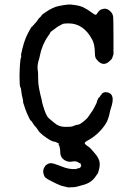

<svg xmlns="http://www.w3.org/2000/svg" viewBox="-20 -603 587 846"><path d="M441 -196Q442 -198 453 -196Q490 -189 469 -127Q465 -115 464 -108.5Q463 -102 460.5 -93Q458 -84 456.5 -81Q455 -78 454 -74Q453 -70 449 -63Q445 -56 440 -49Q411 -8 365 17Q346 27 358 34V35L365 40Q375 46 382.5 55Q390 64 398 73Q406 82 408.5 87Q411 92 411.5 92Q412 92 412 92.5Q412 93 414 97Q425 119 414 152Q411 163 409.5 163.5Q408 164 403 172Q383 204 342 213Q337 214 324.5 218Q312 222 300.5 222Q289 222 289 222Q289 224 277 222L249 215L230 207Q226 205 220 202Q214 199 203 193.5Q192 188 184 182.5Q176 177 174 169.5Q172 162 171.5 161.5Q171 161 170.5 155.5Q170 150 170.5 147.5Q171 145 171.5 144.5Q172 144 172 142Q172 140 175 135.5Q178 131 178 130Q178 129 180 127Q192 116 203.5 116Q215 116 241 126.5Q267 137 280.5 139.5Q294 142 303 142Q312 142 312 142Q312 142 314 142Q315 142 329 137L328 139Q334 136 336.5 131Q339 126 338 126Q337 126 337 124.5Q337 123 335.5 119.5Q334 116 333.5 116Q333 116 331.5 115.5Q330 115 329.5 116Q329 117 327.5 114.5Q326 112 320 110Q311 106 297 109Q283 112 269 105Q246 94 245.5 68Q245 42 237 32H239Q242 33 240.5 31Q239 29 234 27Q224 21 219 21Q206 21 168 -8Q165 -10 157.5 -17.5Q150 -25 150 -26Q150 -27 147 -30.5Q144 -34 143 -36.5Q142 -39 136 -45Q130 -51 123.5 -62Q117 -73 115 -72Q114 -71 107.5 -85Q101 -99 98 -105.5Q95 -112 91 -124Q80 -156 81.5 -156.5Q83 -157 79 -172Q75 -187 74 -201Q72 -217 70 -218Q66 -221 66 -266Q67 -336 73 -352Q75 -357 73 -357.5Q71 -358 78.5 -388Q86 -418 93 -434.5Q100 -451 105.5 -461Q111 -471 115 -478Q119 -485 120 -485Q121 -484 124 -488.5Q127 -493 127.5 -492.5Q128 -492 130 -495Q132 -498 132.5 -498Q133 -498 137.5 -503.5Q142 -509 142 -509L149 -519Q149 -520 156 -526.5Q163 -533 163.5 -535.5Q164 -538 182 -550Q213 -571 237 -576Q261 -581 272 -582Q283 -583 283 -583Q289 -584 308 -581Q331 -578 347 -571Q346 -571 352 -568Q366 -561 381.5 -549.5Q397 -538 400 -538Q403 -538 404 -538.5Q405 -539 408 -543.5Q411 -548 411 -548Q411 -548 413 -550.5Q415 -553 414.5 -553Q414 -553 418 -556L421 -559Q429 -563 436 -564Q443 -565 443 -565L454 -562Q474 -551 478 -533Q480 -526 480 -436V-364Q477 -356 475 -349Q473 -342 461 -332Q436 -310 412 -334Q402 -344 400 -351.5Q398 -359 398 -373Q397 -408 387 -427Q349 -500 282 -500Q260 -500 254.5 -496.5Q249 -493 241.5 -489.5Q234 -486 223.5 -477.5Q213 -469 210 -467.5Q207 -466 204 -463Q201 -460 201.5 -459Q202 -458 192 -444Q165 -406 155 -355Q153 -343 151.5 -340.5Q150 -338 149.5 -335Q149 -332 147 -322.5Q145 -313 145.5 -305Q146 -297 146 -294.5Q146 -292 147 -289.5Q148 -287 148 -260.5Q148 -234 151.5 -217Q155 -200 157 -190Q159 -180 161.5 -172Q164 -164 164.5 -158Q165 -152 171 -133Q183 -93 194.5 -82.5Q206 -72 210.5 -69Q215 -66 219 -62Q239 -44 266.5 -44Q294 -44 298.5 -46Q303 -48 307.5 -49.5Q312 -51 317 -52.5Q322 -54 327 -54.5Q332 -55 348 -67.5Q364 -80 371.5 -92Q379 -104 381 -106Q383 -108 386 -113Q389 -118 391.5 -122Q394 -126 394.5 -127.5Q395 -129 401 -140Q407 -151 407 -154.5Q407 -158 409.5 -162Q412 -166 412 -168Q412 -170 413 -170Q414 -170 414.5 -171.5Q415 -173 416.5 -173Q418 -173 419.5 -176.5Q421 -180 424 -183Q427 -186 427.5 -188Q428 -190 430 -191Q432 -192 432.5 -193Q433 -194 435 -194.5Q437 -195 437.5 -195.5Q438 -196 439.5 -196Q441 -196 441 -196Z"/></svg>

Font: TT2020 Style E
Style: Regular
Weight: 400
Version: Version 00.2